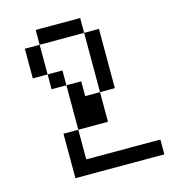

<svg xmlns="http://www.w3.org/2000/svg" viewBox="-97 -704 694 782"><g transform="rotate(-15 250.0 -312.5)"><path d="M312.5 -562.5H125V-625H312.5ZM62.5 -562.5H125V-437.5H62.5ZM125 -187.5H187.5V-62.5H500V0H125ZM125 -437.5H187.5V-375H125ZM187.5 -375H250V-312.5H312.5V-187.5H187.5ZM312.5 -562.5H375V-312.5H312.5Z"/></g></svg>

Font: 寒蝉点阵体 16px
Style: Regular
Weight: 400
Designer: Designed by Warren2060
Foundry: ChillType
Version: Version 1.000